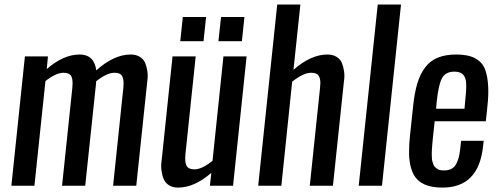

<svg xmlns="http://www.w3.org/2000/svg" viewBox="-20 -830 2227 858"><path d="M30.8 0 91.3 -578.1H194.3L189 -521.5Q263.7 -586.4 335.9 -586.4Q400.9 -586.4 410.2 -515.6Q489.3 -586.4 564 -586.4Q588.4 -586.4 605 -575.9Q621.6 -565.4 628.7 -548.8Q635.7 -532.2 638.7 -510.7Q640.1 -501 640.1 -490.7Q640.1 -479 638.2 -467.3L588.9 0H485.4L531.2 -437.5Q532.2 -447.8 532.2 -456.5Q532.2 -477.1 526.4 -488.8Q518.6 -504.9 491.7 -504.9Q458 -504.9 409.7 -466.8Q409.7 -465.8 409.4 -461.9Q409.2 -458 409.2 -457L360.8 0H257.3L303.2 -437.5Q304.2 -447.8 304.2 -456.5Q304.7 -477.1 298.8 -488.8Q291 -504.9 263.7 -504.9Q230.5 -504.9 183.1 -467.8L133.8 0Z M785.6 -646 796.9 -753.9H900.9L889.6 -646ZM956.1 -646 967.8 -753.9H1072.3L1061 -646ZM775.9 8.3Q751.5 8.3 735.1 -2.2Q718.8 -12.7 711.7 -29.3Q704.6 -45.9 701.7 -67.4Q700.2 -77.1 700.2 -87.4Q700.2 -99.1 702.1 -110.8L751 -578.1H854.5L808.6 -140.6Q807.6 -130.4 807.6 -122.1Q807.6 -101.6 813.5 -89.8Q821.8 -73.2 848.6 -73.2Q882.3 -73.2 929.7 -111.3L978.5 -578.1H1082L1021.5 0H918L924.3 -57.6Q848.6 8.3 775.9 8.3Z M1133.8 0 1218.8 -809.6H1322.3L1291.5 -518.1Q1369.6 -586.4 1442.9 -586.4Q1467.3 -586.4 1484.1 -575.9Q1501 -565.4 1507.8 -548.8Q1514.6 -532.2 1517.6 -510.7Q1519 -501 1519 -490.7Q1519 -479 1517.1 -467.3L1467.8 0H1364.3L1410.2 -437.5Q1411.6 -448.7 1411.6 -458Q1411.6 -477.5 1405.8 -488.3Q1397.5 -504.9 1371.1 -504.9Q1335.4 -504.9 1285.6 -464.8L1237.3 0Z M1583 0 1668 -809.6H1772L1687 0Z M1957.5 8.3Q1907.7 8.3 1876 -6.3Q1844.2 -21 1828.6 -49.8Q1813 -79.1 1809.1 -122.1Q1807.6 -137.7 1808.1 -155.3Q1808.1 -186 1812 -222.2L1826.2 -356Q1832.5 -416 1845 -457.5Q1857.4 -499 1879.9 -528.8Q1902.3 -558.6 1936.8 -572.5Q1971.2 -586.4 2019.5 -586.4Q2071.8 -586.4 2103.3 -569.6Q2134.8 -552.7 2147.5 -520.5Q2159.7 -488.3 2161.6 -441.4Q2162.1 -432.6 2162.1 -423.3Q2162.1 -383.8 2156.2 -335.4L2150.9 -288.1H1922.4L1914.1 -210Q1912.6 -193.4 1911.9 -186Q1911.1 -178.7 1910.2 -164.6Q1909.2 -150.4 1909.4 -143.8Q1909.7 -137.2 1909.9 -125.7Q1910.2 -114.3 1912.1 -108.9Q1914.1 -103.5 1916.7 -95.5Q1919.4 -87.4 1923.8 -83.5Q1928.2 -79.6 1933.8 -75.4Q1939.5 -71.3 1947.3 -69.8Q1955.1 -68.4 1964.8 -68.4Q1999.5 -68.4 2015.6 -92.3Q2031.7 -116.2 2036.6 -165L2040.5 -200.7H2141.6L2138.7 -177.2Q2119.6 8.3 1957.5 8.3ZM1928.7 -344.2H2055.7L2060.5 -396.5Q2063.5 -423.8 2063.5 -445.3Q2063 -452.1 2063 -458Q2062 -483.4 2049.6 -496.6Q2037.1 -509.8 2010.7 -509.8Q1971.7 -509.8 1955.8 -481.9Q1939.9 -454.1 1931.6 -376.5Z"/></svg>

Font: Oswald
Style: Regular
Weight: 400
Designer: Vernon Adams
Foundry: Vernon Adams
Version: 3.0; ttfautohint (v0.94.23-7a4d-dirty) -l 8 -r 50 -G 200 -x 